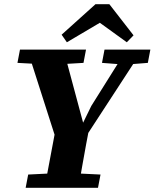

<svg xmlns="http://www.w3.org/2000/svg" viewBox="-20 -893 735 913"><path d="M63 -594 75 -657H389L377 -594L257 -587H194ZM102 0 114 -63 255 -70H314L458 -63L446 0ZM247 -229 110 -657H282L377 -303H372L414 -389L582 -657H658L379 -229ZM192 0 250 -309H409Q399 -258 389.5 -206.5Q380 -155 371 -103.5Q362 -52 353 0ZM465 -594 477 -657H695L683 -594L594 -587H557ZM500 -873 615 -725 583 -692 417 -812H501L298 -692L273 -728L434 -873Z"/></svg>

Font: Source Serif 4
Style: Bold Italic
Weight: 700
Italic angle: -12°
Designer: Frank Grießhammer
Foundry: Adobe Systems Incorporated
Version: Version 4.004;hotconv 1.0.116;makeotfexe 2.5.65601